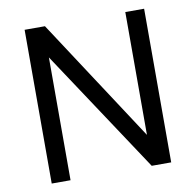

<svg xmlns="http://www.w3.org/2000/svg" viewBox="-79 -783 879 863"><g transform="rotate(-10 361.0 -351.0)"><path d="M88.4 0V-701.7H181.2L547.9 -141.1V-701.7H633.8V-0.5H544.9L174.3 -560.5V0Z"/></g></svg>

Font: Mako
Style: Regular
Weight: 400
Designer: vernon adams
Foundry: vernon adams
Version: Version 1.100; ttfautohint (v1.8.4.7-5d5b);gftools[0.9.33]